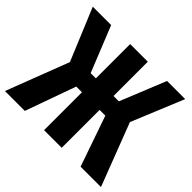

<svg xmlns="http://www.w3.org/2000/svg" viewBox="-167 -893 1093 1093"><g transform="rotate(45 379.5 -346.5)"><path d="M751 -693 621 -378 766 0H602L496 -305H450V0H308V-305H262L153 0H-7L138 -378L7 -693H155L266 -417H308V-693H450V-417H493L605 -693Z"/></g></svg>

Font: Fira Sans Extra Condensed
Style: Bold
Weight: 700
Width: 1
Designer: Carrois Corporate & Edenspiekermann AG
Foundry: Carrois Corporate GbR & Edenspiekermann AG
Version: Version 4.203